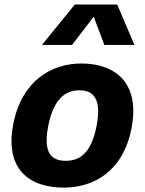

<svg xmlns="http://www.w3.org/2000/svg" viewBox="-20 -842 660 874"><path d="M578.5 -257.5C618.5 -463 507 -553 350 -553C213 -553 78.5 -473 40.5 -277.5C0.5 -72 113 12 270 12C407 12 540.5 -62 578.5 -257.5ZM419.5 -268C395 -142.5 341.5 -110 279 -110C216.5 -110 175 -142.5 199.5 -268C224 -393.5 279 -431 341.5 -431C404 -431 444 -393.5 419.5 -268ZM171 -637.5H308L406.5 -766L455 -637.5H592L513.5 -821.5H320.5Z"/></svg>

Font: Monaspace Neon ExtraBold
Style: Italic
Weight: 800
Italic angle: -11°
Designer: Riley Cran & the Lettermatic Team
Foundry: Lettermatic
Version: Version 1.200 (Monaspace Neon)